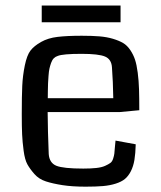

<svg xmlns="http://www.w3.org/2000/svg" viewBox="-20 -683 597 710"><path d="M60.5 0ZM495.1 -275.4Q436.5 -269.5 422.4 -268.6H156.2Q156.7 -197.8 160.2 -113.3Q162.6 -80.6 188.2 -70.1Q213.9 -59.6 288.1 -59.6Q315.9 -59.6 335.9 -61.8Q356 -64 368.4 -69.6Q380.9 -75.2 387.9 -80.3Q395 -85.4 398.4 -96.4Q401.9 -107.4 402.8 -115Q403.8 -122.6 404.8 -137.9Q405.8 -153.3 407.2 -163.1L481.9 -149.4Q481 -115.2 477.1 -91.6Q473.1 -67.9 463.9 -49.8Q454.6 -31.7 441.9 -21.2Q429.2 -10.7 407.7 -3.9Q386.2 2.9 360.4 5.1Q334.5 7.3 296.4 7.3Q247.6 7.3 211.4 1.7Q175.3 -3.9 149.7 -12.2Q124 -20.5 107.4 -39.3Q90.8 -58.1 81.3 -75.2Q71.8 -92.3 67.4 -125.5Q63 -158.7 61.8 -185.8Q60.5 -212.9 60.5 -260.7Q60.5 -328.1 62.3 -365.7Q64 -403.3 71.8 -441.2Q79.6 -479 92.8 -496.1Q106 -513.2 131.8 -527.8Q157.7 -542.5 192.9 -546.6Q228 -550.8 282.2 -550.8Q319.8 -550.8 347.2 -548.6Q374.5 -546.4 397.5 -539.6Q420.4 -532.7 435.3 -523.9Q450.2 -515.1 461.7 -498Q473.1 -481 479.2 -462.6Q485.4 -444.3 489.3 -414.1Q493.2 -383.8 494.1 -352.8Q495.1 -321.8 495.1 -275.4ZM156.7 -319.8H398.9Q397.9 -382.3 394 -434.1Q392.1 -463.9 368.4 -473.9Q344.7 -483.9 281.7 -483.9Q211.9 -483.9 193.4 -476.1Q185.1 -473.6 179 -467.5Q172.9 -461.4 168.9 -450.2Q165 -439 162.8 -429.2Q160.6 -419.4 159.4 -402.1Q158.2 -384.8 157.7 -375.2Q157.2 -365.7 157 -346.2Q156.7 -326.7 156.7 -319.8ZM134.3 -662.6H425.8V-600.6H134.3Z"/></svg>

Font: Coda
Style: Regular
Weight: 400
Designer: vernon adams
Foundry: vernon adams
Version: Version 2.001; ttfautohint (v0.8) -r 50 -G 200 -x